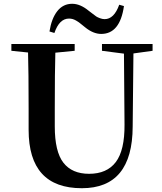

<svg xmlns="http://www.w3.org/2000/svg" viewBox="-20 -974 857 1013"><path d="M609 -949 634 -942Q613 -795 514 -795Q472 -795 429 -830Q425 -833 413.5 -842.5Q402 -852 396.5 -856Q391 -860 381.5 -865.5Q372 -871 363 -873.5Q354 -876 344 -876Q293 -876 267 -800L241 -808Q252 -877 282.5 -915.5Q313 -954 361 -954Q403 -954 447 -918Q450 -916 466 -903.5Q482 -891 488 -887Q494 -883 507 -878Q520 -873 532 -873Q582 -873 609 -949ZM785 -742V-706L684 -692L680 -306Q679 19 412 19Q131 19 131 -289V-400Q131 -598 128 -697L40 -706V-742H374V-706L272 -696Q269 -599 269 -400V-307Q269 -174 314.5 -115.5Q360 -57 450 -57Q544 -57 591 -119Q638 -181 637 -317L634 -691L518 -706V-742Z"/></svg>

Font: Swei Spring CJKtc
Style: Bold
Weight: 700
Version: Version 1.021